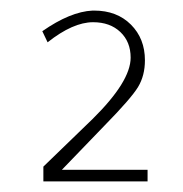

<svg xmlns="http://www.w3.org/2000/svg" viewBox="-20 -659 346 363"><path d="M62 -316V-344L155 -434Q227 -505 227 -550Q227 -580 207.5 -598.5Q188 -617 156 -617Q118 -617 70 -579L60 -600Q113 -637 155 -639Q156 -639 158 -639Q201 -639 227.5 -612.5Q254 -586 254 -545Q254 -516 241 -494.5Q228 -473 178 -422L97 -338H259V-316Z"/></svg>

Font: Tajawal ExtraLight
Style: Regular
Weight: 275
Designer: Boutros Fonts
Foundry: Created by Boutros International 2017
Version: Version 1.700